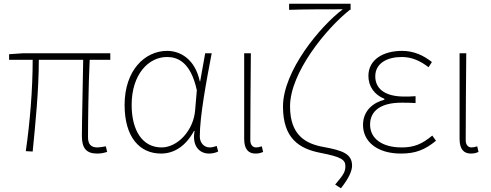

<svg xmlns="http://www.w3.org/2000/svg" viewBox="-20 -814 2645 1034"><path d="M503 13C526 13 541 9 557 4L550 -26C527 -22 514 -20 505 -20C470 -20 454 -37 454 -75C454 -146 456 -351 463 -492H574V-527H101L29 -522V-492H156C156 -330 141 -154 119 0L156 2C171 -152 189 -327 189 -492H428C426 -355 421 -153 421 -81C421 -14 447 13 503 13Z M847 13C920 13 981 -29 1025 -109H1028C1013 -29 1053 13 1106 13C1129 13 1144 7 1155 2L1147 -28C1137 -24 1122 -20 1109 -20C1080 -20 1056 -44 1056 -79C1056 -188 1091 -375 1120 -527H1085L1058 -376H1056C1030 -496 951 -540 880 -540C759 -540 651 -434 651 -249C651 -74 733 13 847 13ZM850 -20C748 -20 689 -110 689 -249C689 -414 780 -507 879 -507C932 -507 1006 -485 1040 -328L1031 -222C1023 -112 937 -20 850 -20Z M1356 13C1374 13 1387 9 1397 4L1390 -26C1377 -22 1369 -20 1359 -20C1342 -20 1328 -33 1328 -59C1328 -217 1330 -368 1331 -527H1295V-66C1295 -10 1318 13 1356 13Z M1816 200C1858 147 1876 107 1876 78C1876 14 1823 -4 1725 -22C1626 -39 1542 -86 1542 -241C1542 -421 1734 -658 1864 -761H1868V-794H1537V-761C1611 -764 1752 -764 1826 -764C1705 -673 1504 -432 1504 -240C1504 -68 1592 -13 1705 9C1818 31 1840 46 1840 81C1840 112 1829 128 1785 180Z M2139 13C2218 13 2268 -7 2328 -56L2308 -84C2252 -37 2208 -20 2143 -20C2039 -20 1973 -67 1973 -143C1973 -217 2031 -261 2142 -261C2167 -261 2187 -261 2218 -259V-296C2191 -294 2178 -294 2158 -294C2046 -294 2001 -341 2001 -403C2001 -474 2066 -507 2143 -507C2198 -507 2242 -487 2288 -452L2306 -480C2260 -516 2209 -540 2145 -540C2045 -540 1964 -494 1964 -405C1964 -350 1995 -304 2050 -282V-277C1992 -262 1935 -220 1935 -141C1935 -51 2012 13 2139 13Z M2516 13C2534 13 2547 9 2557 4L2550 -26C2537 -22 2529 -20 2519 -20C2502 -20 2488 -33 2488 -59C2488 -217 2490 -368 2491 -527H2455V-66C2455 -10 2478 13 2516 13Z"/></svg>

Font: Source Han Sans JP ExtraLight
Style: Regular
Weight: 250
Designer: Ryoko NISHIZUKA 西塚涼子 (kana, bopomofo & ideographs); Paul D. Hunt (Latin, Greek & Cyrillic); Sandoll Communications 산돌커뮤니
Foundry: Adobe
Version: Version 2.001;hotconv 1.0.107;makeotfexe 2.5.65593